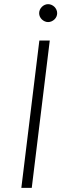

<svg xmlns="http://www.w3.org/2000/svg" viewBox="-20 -902 315 922"><path d="M132.5 0H82.5L169 -707.5H219ZM254.5 -838.5Q254.5 -830 251 -822.2Q247.5 -814.5 241.5 -808.8Q235.5 -803 227.5 -799.5Q219.5 -796 211 -796Q202.5 -796 194.8 -799.5Q187 -803 181 -808.8Q175 -814.5 171.5 -822.2Q168 -830 168 -838.5Q168 -847.5 171.5 -855.2Q175 -863 181 -869Q187 -875 194.8 -878.5Q202.5 -882 211 -882Q219.5 -882 227.5 -878.5Q235.5 -875 241.5 -869Q247.5 -863 251 -855.2Q254.5 -847.5 254.5 -838.5Z"/></svg>

Font: Lato TR Light
Style: Italic
Weight: 300
Italic angle: -12°
Designer: Lukasz Dziedzic
Foundry: Lukasz Dziedzic
Version: Version 1.104 2013